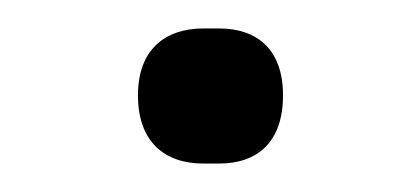

<svg xmlns="http://www.w3.org/2000/svg" viewBox="-20 -337 295 135"><path d="M77 -270C77 -237 96 -222 123 -222H134C161 -222 179 -237 179 -270C179 -302 161 -317 134 -317H123C96 -317 77 -302 77 -270Z"/></svg>

Font: IBM Plex Arabic Light
Style: Regular
Weight: 300
Designer: Mike Abbink, Paul van der Laan, Pieter van Rosmalen, Wael Morcos, Khajak Apelian
Foundry: Bold Monday
Version: Version 1.0